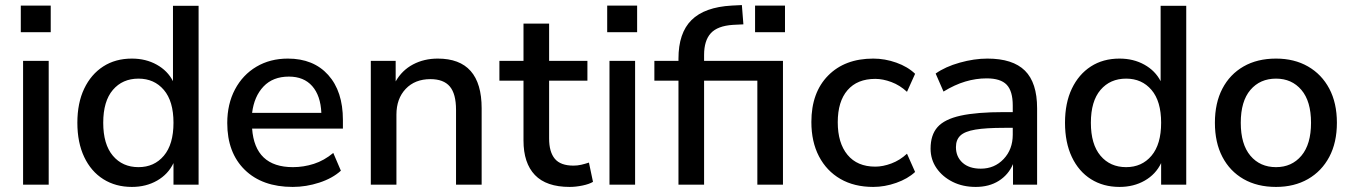

<svg xmlns="http://www.w3.org/2000/svg" viewBox="-20 -728 5333 757"><path d="M62 -601V-706H180V-601ZM71 0V-488H172V0Z M500 9Q436 9 387.5 -21.5Q339 -52 312 -109Q285 -166 285 -244Q285 -322 312 -378.5Q339 -435 387 -466Q435 -497 500 -497Q555 -497 598 -473Q641 -449 662 -408V-705H763V0H664V-85Q643 -41 599.5 -16Q556 9 500 9ZM526 -69Q588 -69 626 -114Q664 -159 664 -244Q664 -329 626 -373.5Q588 -418 526 -418Q463 -418 425 -373.5Q387 -329 387 -244Q387 -159 425 -114Q463 -69 526 -69Z M1134 9Q1014 9 945 -58.5Q876 -126 876 -243Q876 -318 906.5 -375.5Q937 -433 991 -465Q1045 -497 1115 -497Q1216 -497 1274 -432.5Q1332 -368 1332 -255V-221H974Q985 -69 1135 -69Q1177 -69 1217.5 -82Q1258 -95 1294 -125L1324 -55Q1291 -25 1239 -8Q1187 9 1134 9ZM1119 -426Q1056 -426 1019 -387Q982 -348 974 -283H1247Q1244 -351 1211 -388.5Q1178 -426 1119 -426Z M1442 0V-488H1540V-407Q1565 -451 1608.5 -474Q1652 -497 1706 -497Q1879 -497 1879 -301V0H1778V-295Q1778 -358 1753.5 -387Q1729 -416 1677 -416Q1616 -416 1579.5 -377.5Q1543 -339 1543 -276V0Z M2226 9Q2134 9 2089 -38Q2044 -85 2044 -174V-410H1949V-488H2044V-635H2145V-488H2296V-410H2145V-182Q2145 -129 2167.5 -102Q2190 -75 2241 -75Q2257 -75 2272 -78.5Q2287 -82 2302 -87L2318 -11Q2303 -2 2276.5 3.5Q2250 9 2226 9Z M2374 -601V-706H2492V-601ZM2383 0V-488H2484V0Z M2655 0V-410H2560V-488H2655V-497Q2655 -598 2706.5 -649Q2758 -700 2865 -706L2905 -708L2911 -632L2870 -630Q2809 -626 2782.5 -597Q2756 -568 2756 -511V-488H3067V0H2966V-410H2756V0ZM2957 -601V-706H3075V-601Z M3423 9Q3348 9 3293.5 -22.5Q3239 -54 3209 -111.5Q3179 -169 3179 -247Q3179 -363 3245 -430Q3311 -497 3423 -497Q3469 -497 3514 -481Q3559 -465 3588 -437L3556 -366Q3528 -392 3494.5 -404.5Q3461 -417 3431 -417Q3360 -417 3321.5 -372.5Q3283 -328 3283 -246Q3283 -164 3321.5 -117.5Q3360 -71 3431 -71Q3461 -71 3494.5 -83.5Q3528 -96 3556 -122L3588 -50Q3559 -23 3513.5 -7Q3468 9 3423 9Z M3827 9Q3776 9 3736 -11Q3696 -31 3672.5 -65Q3649 -99 3649 -142Q3649 -196 3676.5 -227Q3704 -258 3767.5 -272Q3831 -286 3939 -286H3973V-312Q3973 -369 3949 -394Q3925 -419 3870 -419Q3828 -419 3786 -406.5Q3744 -394 3700 -367L3669 -438Q3707 -465 3764 -481Q3821 -497 3873 -497Q3973 -497 4021 -449.5Q4069 -402 4069 -301V0H3974V-81Q3956 -39 3918 -15Q3880 9 3827 9ZM3847 -63Q3901 -63 3937 -101Q3973 -139 3973 -197V-224H3940Q3867 -224 3825.5 -217Q3784 -210 3766.5 -193.5Q3749 -177 3749 -148Q3749 -110 3775 -86.5Q3801 -63 3847 -63Z M4394 9Q4330 9 4281.5 -21.5Q4233 -52 4206 -109Q4179 -166 4179 -244Q4179 -322 4206 -378.5Q4233 -435 4281 -466Q4329 -497 4394 -497Q4449 -497 4492 -473Q4535 -449 4556 -408V-705H4657V0H4558V-85Q4537 -41 4493.5 -16Q4450 9 4394 9ZM4420 -69Q4482 -69 4520 -114Q4558 -159 4558 -244Q4558 -329 4520 -373.5Q4482 -418 4420 -418Q4357 -418 4319 -373.5Q4281 -329 4281 -244Q4281 -159 4319 -114Q4357 -69 4420 -69Z M5011 9Q4937 9 4883 -22Q4829 -53 4799.5 -109.5Q4770 -166 4770 -244Q4770 -322 4799.5 -378.5Q4829 -435 4883 -466Q4937 -497 5011 -497Q5083 -497 5137 -466Q5191 -435 5221 -378.5Q5251 -322 5251 -244Q5251 -166 5221 -109.5Q5191 -53 5137 -22Q5083 9 5011 9ZM5011 -69Q5073 -69 5111 -114Q5149 -159 5149 -244Q5149 -329 5111 -373.5Q5073 -418 5011 -418Q4948 -418 4910 -373.5Q4872 -329 4872 -244Q4872 -159 4910 -114Q4948 -69 5011 -69Z"/></svg>

Font: Nunito Sans SemiBold
Style: Regular
Weight: 600
Designer: Vernon Adams
Foundry: Vernon Adams
Version: Version 3.101; ttfautohint (v1.8.4.7-5d5b);gftools[0.9.27]